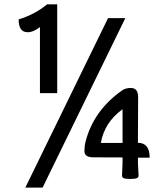

<svg xmlns="http://www.w3.org/2000/svg" viewBox="-20 -816 757 885"><path d="M243.7 -386.7H164.1V-691.4Q134.3 -667.5 106.9 -667.5Q65.9 -667.5 65.9 -726.6Q141.1 -749.5 196.8 -795.9H243.7ZM176.3 48.8H96.7L478 -732.4H557.6ZM544.9 -157.2V-312.5Q461.4 -252 444.8 -157.2ZM580.6 8.8Q557.1 8.8 549.8 5.1Q542.5 1.5 542.5 -6.3Q542.5 -18.1 543.7 -36.9Q544.9 -55.7 544.9 -81.1V-90.3L410.2 -90.8Q369.1 -90.8 369.1 -119.6Q369.1 -142.6 374.5 -163.6Q411.6 -307.1 543 -399.4Q559.1 -410.6 583 -410.6Q616.7 -410.6 616.7 -368.2L615.7 -157.7Q669.9 -157.7 669.9 -89.4H615.7Q615.7 -55.7 617.2 -36.9Q618.7 -18.1 618.7 -6.3Q618.7 1 611.3 4.9Q604 8.8 580.6 8.8Z"/></svg>

Font: ALMAS
Style: Bold
Weight: 700
Designer: ALMAS Font/ by Husham Jawad Kadhim, derived from the Bainsely font by/ Paul James MIller
Foundry: High-Logic / Made with FontCreator
Version: Version 1.411;September 19, 2021;FontCreator 14.0.0.2814 32-